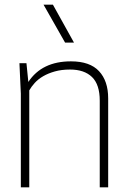

<svg xmlns="http://www.w3.org/2000/svg" viewBox="-20 -800 543 820"><path d="M442 0H406V-370Q406 -439 373 -471Q340 -503 279 -503Q243 -503 214.5 -495Q186 -487 164.5 -474.5Q143 -462 128.5 -446Q114 -430 105 -414V0H69V-400L63 -530H93L101 -450Q159 -538 283 -538Q364 -538 403 -496Q442 -454 442 -380ZM296 -618H258L166 -780H206Z"/></svg>

Font: Tanohe Sans ExtraLight
Style: Regular
Weight: 250
Designer: Village Type and Design LLC & Cristiano Sobral
Foundry: Cooper Hewitt Smithsonian Design Museum
Version: Version 1.00;May 30, 2020;FontCreator 12.0.0.2522 64-bit; tt